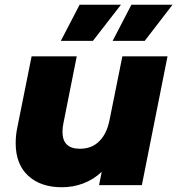

<svg xmlns="http://www.w3.org/2000/svg" viewBox="-20 -779 746 808"><path d="M495 -542H685L577 0H397L408 -56C385 -34 359 -18 330 -7C301 4 271 9 240 9C181 9 134 -7 99 -39C64 -71 46 -117 46 -176C46 -198 48 -220 53 -243L113 -542H303L247 -261C244 -248 243 -236 243 -224C243 -177 267 -153 316 -153C349 -153 376 -163 397 -184C418 -204 433 -234 441 -274ZM236 -607 315 -759H489L371 -607ZM454 -607 533 -759H706L589 -607Z"/></svg>

Font: My Font
Style: Italic
Weight: 500
Designer: Julieta Ulanovsky
Foundry: Julieta Ulanovsky
Version: ""